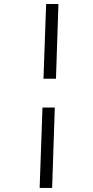

<svg xmlns="http://www.w3.org/2000/svg" viewBox="-20 -823 464 953"><path d="M257.8 -432.1H195.8L209 -803.2H270ZM238.8 109.9H176.8L190.9 -289.1H252Z"/></svg>

Font: Literata Book
Style: Italic
Weight: 400
Italic angle: -3°
Designer: Latin by Veronika Burian and Jose Scaglione. Greek by Irene Vlachou. Cyrillic by Vera Evstafieva
Foundry: TypeTogether
Version: Version 1.003;PS 001.003;hotconv 1.0.88;makeotf.lib2.5.64775